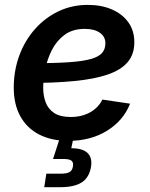

<svg xmlns="http://www.w3.org/2000/svg" viewBox="-20 -573 621 797"><path d="M264.6 11.7Q193.8 11.7 142.6 -14.6Q91.3 -41 64 -91.1Q36.6 -141.1 37.1 -211.9Q37.6 -281.7 60.5 -343.5Q83.5 -405.3 125 -452.1Q166.5 -499 222.4 -525.9Q278.3 -552.7 344.7 -552.7Q400.9 -552.7 444.3 -533.9Q487.8 -515.1 512.7 -480.5Q537.6 -445.8 537.6 -397.5Q537.6 -347.7 509.8 -314.9Q481.9 -282.2 426.5 -263.4Q371.1 -244.6 288.6 -236.6Q206.1 -228.5 97.2 -228.5L110.8 -310.5Q203.1 -310.5 262.9 -314.5Q322.8 -318.4 356.4 -327.9Q390.1 -337.4 403.8 -353.3Q417.5 -369.1 417.5 -393.6Q417.5 -420.9 394.5 -437Q371.6 -453.1 332 -453.1Q281.7 -453.1 248.5 -428.7Q215.3 -404.3 195.8 -366.2Q176.3 -328.1 168 -286.4Q159.7 -244.6 159.2 -210Q159.2 -175.8 169.7 -147.9Q180.2 -120.1 205.1 -103.8Q230 -87.4 273.4 -87.4Q319.3 -87.4 354 -106.7Q388.7 -126 404.8 -159.7L520 -142.6Q492.2 -72.3 424.3 -30.3Q356.4 11.7 264.6 11.7ZM163.6 204.1 172.4 147.9H232.9Q257.3 147.9 268.8 141.1Q280.3 134.3 282.7 117.7Q285.6 101.6 276.9 94.2Q268.1 86.9 243.2 86.9H200.2L235.4 -22H288.1L284.7 0L275.9 42.5Q321.8 42 342.8 61.5Q363.8 81.1 357.9 119.1Q350.6 163.6 319.8 183.8Q289.1 204.1 228.5 204.1Z"/></svg>

Font: Inter 16pt SemiBold
Style: Italic
Weight: 600
Italic angle: -9.3988°
Version: Version 4.001;git-66647c0bb